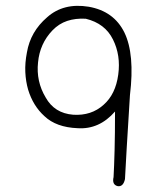

<svg xmlns="http://www.w3.org/2000/svg" viewBox="-20 -500 540 656"><path d="M424 -175Q417 -67 413 4.5Q409 76 407 112Q401 139 382 136Q362 131 368 105Q370 70 371.5 13.5Q373 -43 373 -119Q319 -57 245 -62Q172 -65 132 -103Q93 -138 76 -194Q68 -222 66.5 -253.5Q65 -285 72 -321Q84 -392 141 -441Q197 -491 283 -477Q369 -462 405 -389Q441 -315 424 -175ZM273 -436Q238 -438 209.5 -428.5Q181 -419 159 -396Q116 -351 110 -287Q103 -222 136 -167Q166 -113 230 -108Q292 -104 334 -142Q375 -178 384 -245Q393 -311 366 -365Q339 -420 273 -436Z"/></svg>

Font: Yomogi
Style: Regular
Weight: 400
Designer: satsuyako
Foundry: satsuyako
Version: Version 3.100